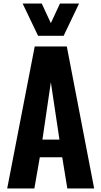

<svg xmlns="http://www.w3.org/2000/svg" viewBox="-20 -1075 578 1095"><path d="M21 0 178 -810H361L517 0H364L335 -178H207L176 0ZM222 -279H319L270 -606ZM197 -871 109 -1055H218L270 -943L322 -1055H431L343 -871Z"/></svg>

Font: Oswald SemiBold
Style: Regular
Weight: 600
Designer: Vernon Adams
Foundry: Vernon Adams
Version: Version 4.100; ttfautohint (v1.8.1.43-b0c9)